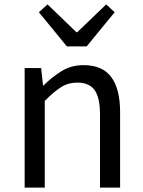

<svg xmlns="http://www.w3.org/2000/svg" viewBox="-20 -853 650 873"><path d="M92.1 0V-543.4H167L175.7 -464.5H178.1Q216.8 -503.1 260.3 -529.9Q303.9 -556.8 360.1 -556.8Q445.8 -556.8 486 -502.4Q526.1 -448 526.1 -344.1V0H434.7V-332.4Q434.7 -408.5 410.5 -442.9Q386.3 -477.4 331.5 -477.4Q289.9 -477.4 257 -456.4Q224.2 -435.5 183.5 -394V0ZM284 -642.1 156.8 -797.4 196.1 -833 327.3 -706.6H331.3L462.9 -833L501.4 -797.4L374.1 -642.1Z"/></svg>

Font: Noto Sans KR Thin
Style: Regular
Weight: 100
Designer: Ryoko NISHIZUKA 西塚涼子 (kana, bopomofo & ideographs); Paul D. Hunt (Latin, Greek & Cyrillic); Sandoll Communications 산돌커뮤니
Foundry: Adobe
Version: Version 2.004-H2;hotconv 1.0.118;makeotfexe 2.5.65603